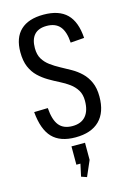

<svg xmlns="http://www.w3.org/2000/svg" viewBox="-139 -775 731 1082"><g transform="rotate(-15 226.0 -234.0)"><path d="M225 7Q136 7 90.5 -40.5Q45 -88 36 -191L116 -193Q121 -123 147 -91Q173 -59 225 -59Q276 -59 302.5 -90Q329 -121 329 -179Q329 -216 313.5 -241Q298 -266 273.5 -284Q249 -302 219 -317Q189 -332 158.5 -350Q128 -368 103 -392Q78 -416 63 -451Q48 -486 48 -537Q48 -621 94 -664.5Q140 -708 228 -708Q318 -708 364 -662.5Q410 -617 416 -522L336 -516Q332 -581 306 -611.5Q280 -642 229 -642Q181 -642 157 -615.5Q133 -589 133 -538Q133 -500 148 -475Q163 -450 188 -431.5Q213 -413 243 -397Q273 -381 303 -364Q333 -347 358 -323Q383 -299 398.5 -264.5Q414 -230 414 -181Q414 -89 365.5 -41Q317 7 225 7ZM268 50V150L229 240L197 229L225 100L263 157H189V50Z"/></g></svg>

Font: Pathway Extreme Condensed
Style: Regular
Weight: 400
Width: 3
Version: Version 1.001;gftools[0.9.26]